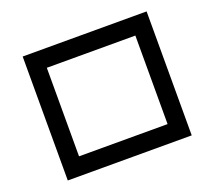

<svg xmlns="http://www.w3.org/2000/svg" viewBox="-116 -839 1111 995"><g transform="rotate(-20 439.5 -342.0)"><path d="M195.3 -585.9V-97.7H683.6V-585.9ZM97.7 -683.6H781.2V0H97.7Z"/></g></svg>

Font: BabelStone Club Penguin
Style: Regular
Weight: 400
Designer: Andrew West
Foundry: BabelStone
Version: Version 1.02 November 6, 2013